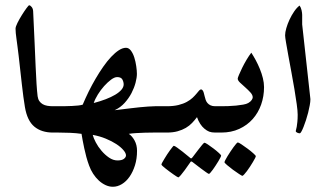

<svg xmlns="http://www.w3.org/2000/svg" viewBox="-20 -504 1239 730"><path d="M181.2 0Q137.7 0 110.6 -22.5Q83.5 -44.9 74.7 -97.2Q68.8 -132.3 63.2 -182.4Q57.6 -232.4 50.8 -293Q48.3 -314.9 46.1 -330.3Q43.9 -345.7 42.5 -357.4Q41 -369.1 40 -377.9Q39.1 -386.7 39.1 -395Q39.1 -402.3 46.4 -417Q53.7 -431.6 63 -446.5Q72.3 -461.4 80.6 -472.7Q88.9 -483.9 90.8 -483.9Q95.2 -483.9 100.3 -477.5Q105.5 -471.2 106 -461.4Q109.4 -392.1 111.6 -340.6Q113.8 -289.1 115.5 -250.7Q117.2 -212.4 118.9 -185.3Q120.6 -158.2 123 -138.2Q124.5 -127 129.6 -119.6Q134.8 -112.3 142.3 -107.9Q149.9 -103.5 159.9 -101.8Q169.9 -100.1 181.2 -100.1H198.2Q209.5 -100.1 216.1 -90.6Q222.7 -81.1 222.7 -53.2Q222.7 -23.4 215.3 -11.7Q208 0 198.2 0Z M635.3 -50.3Q635.3 -44.4 634.5 -35.9Q633.8 -27.3 631.1 -19.3Q628.4 -11.2 623 -5.6Q617.7 0 608.4 0H590.3Q578.6 0 563 0Q547.4 0 530.8 0.5Q514.2 1 498 2Q481.9 2.9 469.7 4.9Q482.4 13.2 491.7 30.3Q501 47.4 501 69.3Q501 99.6 493.2 124.5Q485.4 149.4 472.7 167.7Q460 186 443.4 196Q426.8 206.1 409.2 206.1Q395 206.1 381.3 199.7Q367.7 193.4 355.7 182.4Q343.8 171.4 334.2 156.7Q324.7 142.1 318.8 125.5Q313 109.9 308.3 92.8Q303.7 75.7 300.3 59.6Q296.9 43.5 294.2 29.3Q291.5 15.1 290 4.9Q270 2 246.6 1Q223.1 0 202.1 0H184.1Q174.8 0 169.4 -5.6Q164.1 -11.2 161.4 -19.3Q158.7 -27.3 158 -35.9Q157.2 -44.4 157.2 -50.3Q157.2 -56.2 158 -64.5Q158.7 -72.8 161.4 -80.8Q164.1 -88.9 169.4 -94.5Q174.8 -100.1 184.1 -100.1H202.1Q214.4 -100.1 227.8 -100.3Q241.2 -100.6 253.9 -101.1Q266.6 -101.6 277.1 -102.8Q287.6 -104 294.4 -106Q304.7 -130.4 317.1 -155.8Q329.6 -181.2 343.8 -205.3Q357.9 -229.5 372.8 -250.7Q387.7 -272 402.6 -287.8Q417.5 -303.7 431.9 -313Q446.3 -322.3 459 -322.3Q469.7 -322.3 477.8 -311.5Q485.8 -300.8 490.7 -285.2Q495.6 -269.5 498 -252.4Q500.5 -235.4 500.5 -223.1Q500.5 -209 495.4 -189.5Q490.2 -169.9 480 -150.1Q469.7 -130.4 453.9 -112.8Q438 -95.2 416 -85Q417.5 -85 426.3 -86.2Q435.1 -87.4 448.5 -88.9Q461.9 -90.3 478.3 -92.5Q494.6 -94.7 511.2 -96.2Q527.8 -97.7 543 -98.9Q558.1 -100.1 569.3 -100.1H608.4Q617.7 -100.1 623 -94.5Q628.4 -88.9 631.1 -80.8Q633.8 -72.8 634.5 -64.5Q635.3 -56.2 635.3 -50.3ZM450.2 -183.1Q450.2 -192.4 445.3 -201.7Q440.4 -210.9 425.3 -210.9Q415.5 -210.9 402.3 -201.2Q389.2 -191.4 376 -176.8Q362.8 -162.1 352.1 -144.8Q341.3 -127.4 336.4 -112.3Q360.8 -118.7 381.8 -126.7Q402.8 -134.8 418 -143.8Q433.1 -152.8 441.7 -162.8Q450.2 -172.9 450.2 -183.1ZM459 86.9Q459 78.1 449.2 66.7Q439.5 55.2 422.4 43.9Q405.3 32.7 382.3 23.2Q359.4 13.7 332.5 8.8Q335.4 20.5 344.2 37.4Q353 54.2 366 69.3Q378.9 84.5 394.5 95.2Q410.2 106 426.8 106Q443.4 106 451.2 99.9Q459 93.8 459 86.9Z M844.2 -50.8Q844.2 -26.9 839.8 -13.4Q835.4 0 817.4 0H798.3Q784.7 0 775.6 -3.4Q766.6 -6.8 756.8 -15.1Q748.5 -22 741.2 -33.2Q733.9 -44.4 729 -58.6Q720.2 -46.9 710.2 -36.4Q700.2 -25.9 686.5 -17.8Q672.9 -9.8 655.3 -4.9Q637.7 0 614.3 0H596.2Q586.9 0 581.5 -3.2Q576.2 -6.3 573.5 -12.9Q570.8 -19.5 570.1 -28.8Q569.3 -38.1 569.3 -50.8Q569.3 -62.5 570.1 -71.5Q570.8 -80.6 573.5 -86.9Q576.2 -93.3 581.5 -96.7Q586.9 -100.1 596.2 -100.1H614.3Q639.6 -100.1 658.4 -104.7Q677.2 -109.4 690.4 -116.7Q703.6 -124 712.2 -132.1Q720.7 -140.1 726.8 -147.5Q732.9 -154.8 736.8 -159.4Q740.7 -164.1 744.6 -164.1Q747.6 -164.1 751 -159.7Q754.4 -155.3 758.3 -137.2Q759.8 -130.9 762 -124.3Q764.2 -117.7 768.8 -112.3Q773.4 -106.9 780.5 -103.5Q787.6 -100.1 798.3 -100.1H817.4Q835.4 -100.1 839.8 -87.4Q844.2 -74.7 844.2 -50.8ZM757.3 38.6Q760.3 38.6 770.5 45.4Q780.8 52.2 792 60.8Q803.2 69.3 812 77.4Q820.8 85.4 820.8 87.4Q820.8 89.4 817.9 95.2Q814.9 101.1 810.3 108.9Q805.7 116.7 800 125.2Q794.4 133.8 789.3 140.9Q784.2 147.9 780 152.6Q775.9 157.2 774.4 157.2Q772.5 157.2 762.9 150.4Q753.4 143.6 742.2 135.3L712.9 112.8Q710 109.9 706.5 109.9Q705.1 109.9 702.6 114.3Q691.4 129.9 682.6 142.6Q674.8 153.3 667.5 161.9Q660.2 170.4 657.7 170.4Q656.7 170.4 651.6 167.2Q646.5 164.1 639.2 158.9Q631.8 153.8 624 147.9Q616.2 142.1 609.4 136.7Q602.5 131.3 598.1 127.2Q593.8 123 593.8 121.6Q593.8 119.6 596.9 113.8Q600.1 107.9 605 99.9Q609.9 91.8 615.5 83Q621.1 74.2 626.5 67.1Q631.8 60.1 635.7 55.2Q639.6 50.3 640.6 50.3Q644 50.3 653.8 57.4Q663.6 64.5 674.3 72.8Q687 82.5 701.2 94.7Q704.1 98.1 706.5 98.1Q708 98.1 709.2 97.2Q710.4 96.2 712.9 92.8Q724.1 78.1 733.4 65.9Q741.2 55.7 748.3 47.1Q755.4 38.6 757.3 38.6Z M983.9 -172.9Q983.9 -137.7 972.9 -106.4Q961.9 -75.2 940.9 -51.5Q919.9 -27.8 889.6 -13.9Q859.4 0 821.3 0H802.2Q791 0 784.4 -10.5Q777.8 -21 777.8 -50.8Q777.8 -65.4 780 -75.2Q782.2 -85 785.9 -90.3Q789.6 -95.7 793.9 -97.9Q798.3 -100.1 802.2 -100.1H821.3Q833 -100.1 847.9 -100.6Q862.8 -101.1 877.4 -102.5Q892.1 -104 904.5 -106.2Q917 -108.4 923.8 -112.3Q933.1 -117.7 937 -123.8Q940.9 -129.9 940.9 -133.8Q940.9 -143.1 931.9 -152.8Q922.9 -162.6 912.4 -171.9Q901.9 -181.2 892.8 -189.7Q883.8 -198.2 883.8 -205.1Q883.8 -208 888.7 -219.7Q893.6 -231.4 900.9 -246.3Q908.2 -261.2 917.5 -276.9Q926.8 -292.5 935.5 -303.7Q943.8 -291 952.4 -275.1Q960.9 -259.3 968 -241.9Q975.1 -224.6 979.5 -206.8Q983.9 -189 983.9 -172.9ZM952.6 89.8Q952.6 91.8 949.5 97.9Q946.3 104 941.4 112.3Q936.5 120.6 930.4 129.9Q924.3 139.2 918.7 146.7Q913.1 154.3 908.2 159.4Q903.3 164.6 901.4 164.6Q899.9 164.6 888.9 157.5Q877.9 150.4 865.7 141.4Q853.5 132.3 843.5 123.8Q833.5 115.2 833.5 112.8Q833.5 110.8 836.7 104.5Q839.8 98.1 845 89.8Q850.1 81.5 856.2 72.3Q862.3 63 867.9 55.4Q873.5 47.9 877.9 42.7Q882.3 37.6 884.3 37.6Q887.2 37.6 898.2 44.9Q909.2 52.2 921.4 61.3Q933.6 70.3 943.1 78.9Q952.6 87.4 952.6 89.8Z M1160.2 -127Q1160.2 -117.2 1157.7 -103.8Q1155.3 -90.3 1151.6 -75.7Q1147.9 -61 1143.3 -47.1Q1138.7 -33.2 1134.3 -22Q1129.9 -10.7 1126 -3.9Q1122.1 2.9 1120.1 2.9Q1115.7 2.9 1110.1 0.5Q1104.5 -2 1104.5 -5.9Q1104.5 -7.3 1105.7 -11Q1106.9 -14.6 1108.2 -22Q1109.4 -29.3 1110.6 -40.5Q1111.8 -51.8 1111.8 -67.9Q1111.8 -82 1108.2 -107.9Q1104.5 -133.8 1099.4 -165Q1094.2 -196.3 1087.9 -229.7Q1081.5 -263.2 1076.4 -292Q1071.3 -320.8 1067.6 -341.8Q1064 -362.8 1064 -369.6Q1064 -380.9 1068.6 -397Q1073.2 -413.1 1080.8 -429.4Q1088.4 -445.8 1098.4 -460.4Q1108.4 -475.1 1119.1 -482.9Q1124.5 -475.1 1126.7 -464.6Q1128.9 -454.1 1128.9 -447.3V-411.1L1160.2 -127Z"/></svg>

Font: Scheherazade
Style: Bold
Weight: 700
Version: Version 2.100 (build 932/914)